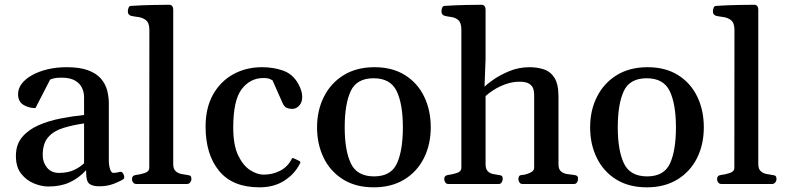

<svg xmlns="http://www.w3.org/2000/svg" viewBox="-20 -780 3338 814"><path d="M47.4 -118.7Q47.4 -167 73.7 -198.5Q100.1 -230 142.8 -248.8Q185.5 -267.6 236.6 -277.6Q287.6 -287.6 336.4 -292.5V-368.7Q336.4 -389.2 327.4 -408Q318.4 -426.8 297.6 -438.7Q276.9 -450.7 241.2 -450.7Q219.2 -450.7 209 -448Q198.7 -445.3 192.4 -442.4L130.4 -321.8Q101.1 -321.8 78.9 -335.7Q56.6 -349.6 56.6 -380.9Q56.6 -404.8 72.3 -425.3Q87.9 -445.8 116 -461.4Q144 -477.1 181.4 -486.1Q218.8 -495.1 262.7 -495.1Q317.9 -495.1 353 -482.2Q388.2 -469.2 407.5 -447Q426.8 -424.8 434.1 -397.5Q441.4 -370.1 441.4 -340.8V-97.7Q441.4 -78.6 446.8 -62.7Q452.1 -46.9 460 -46.9Q466.8 -46.9 473.9 -48.1Q481 -49.3 488.3 -51.3Q496.6 -53.2 501.7 -44.9Q506.8 -36.6 506.8 -29.3Q506.8 -23.4 503.9 -21Q492.2 -12.7 464.1 -1.5Q436 9.8 400.4 9.8Q371.6 9.8 358.4 -1.2Q345.2 -12.2 345.2 -49.3V-58.6Q313.5 -24.4 275.1 -6.8Q236.8 10.7 185.5 10.7Q156.2 10.7 124.3 -2.2Q92.3 -15.1 69.8 -43.5Q47.4 -71.8 47.4 -118.7ZM161.1 -121.6Q161.1 -91.8 179.4 -69.3Q197.8 -46.9 230 -46.9Q269 -46.9 295.9 -60.3Q322.8 -73.7 336.4 -87.9V-256.8Q287.1 -249.5 247.6 -237.3Q208 -225.1 184.6 -198.7Q161.1 -172.4 161.1 -121.6Z M557.6 0Q549.3 0 544.4 -6.3Q539.6 -12.7 539.6 -20Q539.6 -36.1 555.7 -38.1Q573.7 -40 593.3 -46.4Q612.8 -52.7 612.8 -68.4L613.3 -652.8Q613.3 -683.1 598.9 -694.3Q584.5 -705.6 565.9 -707.8Q547.4 -710 533.7 -713.4Q528.8 -715.8 525.4 -719.7Q522 -723.6 522 -732.9Q522 -738.8 524.9 -746.6Q527.8 -754.4 533.7 -754.9Q586.4 -758.3 631.6 -759Q676.8 -759.8 699.7 -759.8Q703.6 -759.8 708.5 -755.9Q713.4 -752 714.4 -740.2V-84.5Q714.4 -64 724.4 -54.7Q734.4 -45.4 748.3 -42.5Q762.2 -39.6 773.9 -38.1Q784.2 -37.1 787.8 -33.7Q791.5 -30.3 791.5 -21Q791.5 -13.2 786.4 -6.6Q781.2 0 772.9 0Z M1080.1 14.2Q965.8 14.2 908.7 -55.7Q851.6 -125.5 851.6 -243.2Q851.6 -322.8 883.1 -378.9Q914.6 -435.1 968.8 -465.1Q1022.9 -495.1 1091.3 -495.1Q1139.6 -495.1 1180.2 -480.7Q1220.7 -466.3 1243.2 -426.8Q1252.9 -410.2 1257.1 -395.8Q1261.2 -381.3 1261.2 -369.6Q1261.2 -352.5 1254.9 -341.3Q1248.5 -330.1 1239 -324.2Q1229.5 -318.4 1220.2 -318.4Q1205.1 -318.4 1194.8 -323.2Q1184.6 -328.1 1178.2 -342.8L1135.3 -439.5Q1134.8 -439.9 1125.2 -444.6Q1115.7 -449.2 1096.7 -449.2Q1040.5 -449.2 1004.6 -401.9Q968.8 -354.5 968.8 -239.3Q968.8 -165 989.7 -121.3Q1010.7 -77.6 1040.8 -58.6Q1070.8 -39.6 1097.2 -39.6Q1134.8 -39.6 1166.3 -55.4Q1197.8 -71.3 1214.4 -101.6Q1215.8 -104.5 1217.8 -107.9Q1219.7 -111.3 1224.1 -109.4L1248 -98.1Q1253.4 -95.7 1253.4 -91.8Q1253.4 -89.8 1252.4 -87.9Q1251.5 -85.9 1250.5 -84.5Q1228.5 -41.5 1184.8 -13.7Q1141.1 14.2 1080.1 14.2Z M1324.2 -240.2Q1324.2 -313 1353.8 -370.8Q1383.3 -428.7 1437.7 -461.9Q1492.2 -495.1 1567.9 -495.1Q1643.1 -495.1 1696.5 -461.9Q1750 -428.7 1778.1 -370.8Q1806.2 -313 1806.2 -240.2Q1806.2 -167.5 1777.3 -109.9Q1748.5 -52.2 1694.1 -19Q1639.6 14.2 1564.5 14.2Q1488.8 14.2 1435.1 -19Q1381.3 -52.2 1352.8 -109.9Q1324.2 -167.5 1324.2 -240.2ZM1441.4 -240.2Q1441.4 -142.1 1467.5 -87.2Q1493.7 -32.2 1565.9 -32.2Q1637.7 -32.2 1662.8 -87.2Q1688 -142.1 1688 -240.2Q1688 -338.4 1661.9 -393.3Q1635.7 -448.2 1564 -448.2Q1491.7 -448.2 1466.6 -393.1Q1441.4 -337.9 1441.4 -240.2Z M1879.9 0Q1871.6 0 1867.4 -7.3Q1863.3 -14.6 1863.3 -20Q1863.3 -36.1 1879.4 -38.1Q1897.5 -40.5 1916.7 -46.6Q1936 -52.7 1936 -68.4V-652.8Q1936 -683.1 1923.3 -694.3Q1910.6 -705.6 1893.6 -707.8Q1876.5 -710 1863.3 -713.4Q1858.4 -715.8 1855 -719.7Q1851.6 -723.6 1851.6 -732.9Q1851.6 -738.8 1854.5 -746.6Q1857.4 -754.4 1863.3 -754.9Q1916 -758.3 1958.5 -759Q2001 -759.8 2023.9 -759.8Q2027.8 -759.8 2032.7 -755.9Q2037.6 -752 2038.6 -740.2V-528.8L2034.2 -412.6Q2043 -421.9 2070.8 -441.7Q2098.6 -461.4 2138.9 -478.3Q2179.2 -495.1 2225.1 -495.1Q2257.8 -495.1 2285.9 -485.8Q2314 -476.6 2330.8 -450Q2347.7 -423.3 2347.7 -371.1V-84.5Q2347.7 -61.5 2359.4 -52.5Q2371.1 -43.5 2386.7 -41.7Q2402.3 -40 2414.6 -38.1Q2422.9 -37.1 2426.8 -33.9Q2430.7 -30.8 2430.7 -20Q2430.7 -14.6 2426.5 -7.3Q2422.4 0 2414.1 0H2194.3Q2186 0 2181.9 -7.3Q2177.7 -14.6 2177.7 -20Q2177.7 -27.8 2180.7 -32.7Q2183.6 -37.6 2192.9 -38.1Q2208.5 -39.1 2226.6 -47.1Q2244.6 -55.2 2244.6 -68.4V-381.3Q2244.6 -390.1 2241.2 -402.6Q2237.8 -415 2224.6 -424.3Q2211.4 -433.6 2182.6 -433.6Q2153.3 -433.6 2125 -423.6Q2096.7 -413.6 2074.2 -399.4Q2051.8 -385.3 2038.6 -372.6V-84.5Q2038.6 -64 2047.4 -54.7Q2056.2 -45.4 2069.1 -42.5Q2082 -39.6 2093.8 -38.1Q2104 -37.1 2107.7 -34.2Q2111.3 -31.2 2111.3 -20Q2111.3 -14.6 2107.2 -7.3Q2103 0 2094.7 0Z M2481.9 -240.2Q2481.9 -313 2511.5 -370.8Q2541 -428.7 2595.5 -461.9Q2649.9 -495.1 2725.6 -495.1Q2800.8 -495.1 2854.2 -461.9Q2907.7 -428.7 2935.8 -370.8Q2963.9 -313 2963.9 -240.2Q2963.9 -167.5 2935.1 -109.9Q2906.2 -52.2 2851.8 -19Q2797.4 14.2 2722.2 14.2Q2646.5 14.2 2592.8 -19Q2539.1 -52.2 2510.5 -109.9Q2481.9 -167.5 2481.9 -240.2ZM2599.1 -240.2Q2599.1 -142.1 2625.2 -87.2Q2651.4 -32.2 2723.6 -32.2Q2795.4 -32.2 2820.6 -87.2Q2845.7 -142.1 2845.7 -240.2Q2845.7 -338.4 2819.6 -393.3Q2793.5 -448.2 2721.7 -448.2Q2649.4 -448.2 2624.3 -393.1Q2599.1 -337.9 2599.1 -240.2Z M3038.1 0Q3029.8 0 3024.9 -6.3Q3020 -12.7 3020 -20Q3020 -36.1 3036.1 -38.1Q3054.2 -40 3073.7 -46.4Q3093.3 -52.7 3093.3 -68.4L3093.8 -652.8Q3093.8 -683.1 3079.3 -694.3Q3064.9 -705.6 3046.4 -707.8Q3027.8 -710 3014.2 -713.4Q3009.3 -715.8 3005.9 -719.7Q3002.4 -723.6 3002.4 -732.9Q3002.4 -738.8 3005.4 -746.6Q3008.3 -754.4 3014.2 -754.9Q3066.9 -758.3 3112.1 -759Q3157.2 -759.8 3180.2 -759.8Q3184.1 -759.8 3189 -755.9Q3193.8 -752 3194.8 -740.2V-84.5Q3194.8 -64 3204.8 -54.7Q3214.8 -45.4 3228.8 -42.5Q3242.7 -39.6 3254.4 -38.1Q3264.6 -37.1 3268.3 -33.7Q3272 -30.3 3272 -21Q3272 -13.2 3266.8 -6.6Q3261.7 0 3253.4 0Z"/></svg>

Font: Gelasio Medium
Style: Regular
Weight: 500
Designer: Eben Sorkin
Foundry: Eben Sorkin
Version: Version 1.008